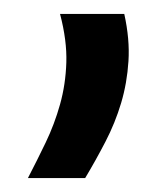

<svg xmlns="http://www.w3.org/2000/svg" viewBox="-20 -132 210 275"><path d="M20 123Q33 98 45.5 72Q58 46 66 17.5Q74 -11 75 -42.5Q76 -74 66 -112H158Q166 -76 164 -44.5Q162 -13 153.5 15.5Q145 44 131 71Q117 98 102 123Z"/></svg>

Font: Panefresco 500wt
Style: Regular
Weight: 700
Foundry: Campivisivi & Chank Co
Version: Version 1.001